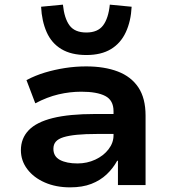

<svg xmlns="http://www.w3.org/2000/svg" viewBox="-20 -797 736 827"><path d="M282 10Q221 10 173 -11Q125 -32 97.5 -68.5Q70 -105 70 -150Q70 -201 103.5 -236Q137 -271 207.5 -288.5Q278 -306 390 -306H488V-220H398Q347 -220 311.5 -216.5Q276 -213 253.5 -206Q231 -199 220.5 -187Q210 -175 210 -156Q210 -123 238.5 -108Q267 -93 314 -93Q355 -93 390.5 -109.5Q426 -126 447.5 -154Q469 -182 469 -214V-318Q469 -365 433.5 -383.5Q398 -402 330 -402Q281 -402 232 -390.5Q183 -379 132 -352L94 -452Q132 -472 173.5 -484.5Q215 -497 260 -504Q305 -511 351 -511Q430 -511 487.5 -489Q545 -467 576 -420.5Q607 -374 607 -299V0H488V-104L485 -105Q467 -72 439.5 -46Q412 -20 373.5 -5Q335 10 282 10ZM352 -560Q287 -560 244.5 -585.5Q202 -611 181 -658.5Q160 -706 157 -768L251 -777Q257 -718 279.5 -687.5Q302 -657 352 -657Q401 -657 424 -687.5Q447 -718 453 -777L547 -768Q544 -706 522 -658.5Q500 -611 458 -585.5Q416 -560 352 -560Z"/></svg>

Font: Nunito Sans 7pt SemiExpanded
Style: Bold
Weight: 700
Width: 6
Designer: Vernon Adams
Foundry: Vernon Adams
Version: Version 3.101;gftools[0.9.27]